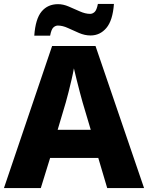

<svg xmlns="http://www.w3.org/2000/svg" viewBox="-20 -949 748 969"><path d="M521 0 476 -152H233L186 0H0L243 -717H462L707 0ZM397 -432Q392 -449 383.5 -481.5Q375 -514 366.5 -548Q358 -582 353 -604Q349 -581 341.5 -548.5Q334 -516 326 -484.5Q318 -453 312 -432L271 -294H438ZM153 -769Q159 -854 190 -891Q221 -928 273 -928Q299 -928 327 -916Q355 -904 383 -891.5Q411 -879 435 -879Q447 -879 457.5 -888.5Q468 -898 474 -929H555Q549 -846 517 -808Q485 -770 437 -770Q408 -770 379 -782.5Q350 -795 323 -807.5Q296 -820 272 -820Q260 -820 249.5 -810.5Q239 -801 233 -769Z"/></svg>

Font: Noto Sans Syriac ExtraBold
Style: Regular
Weight: 800
Designer: Patrick Giasson and the Monotype Design Team
Foundry: Monotype Imaging Inc.
Version: Version 3.000; ttfautohint (v1.8.4.7-5d5b)